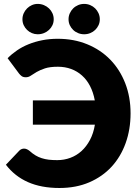

<svg xmlns="http://www.w3.org/2000/svg" viewBox="-20 -930 701 958"><path d="M9.5 0ZM100 -188.5Q107.5 -188.5 114.5 -185.2Q121.5 -182 127.5 -177Q142.5 -163.5 157 -154.8Q171.5 -146 188 -140.8Q204.5 -135.5 223.2 -133.2Q242 -131 265.5 -131Q300 -131 331 -142.5Q362 -154 386.8 -176.5Q411.5 -199 429 -232Q446.5 -265 453.5 -308H144V-429H453Q445.5 -469.5 429.2 -500.8Q413 -532 389.2 -553.2Q365.5 -574.5 335 -585.8Q304.5 -597 269 -597Q229 -597 204.2 -588.8Q179.5 -580.5 162.8 -570.8Q146 -561 134.2 -552.8Q122.5 -544.5 109 -544.5Q95.5 -544.5 88 -550.2Q80.5 -556 75 -563L18 -639.5Q38.5 -660.5 64.8 -678.5Q91 -696.5 122.5 -709.2Q154 -722 190.5 -729.2Q227 -736.5 268 -736.5Q348.5 -736.5 415.5 -709Q482.5 -681.5 530.5 -632Q578.5 -582.5 605 -514.2Q631.5 -446 631.5 -364.5Q631.5 -284.5 607 -216.2Q582.5 -148 536.8 -98.2Q491 -48.5 425.2 -20.2Q359.5 8 276.5 8Q186 8 119.8 -21.2Q53.5 -50.5 9.5 -108L76.5 -178.5Q82 -184 88 -186.2Q94 -188.5 100 -188.5ZM248 -834Q248 -818 241.8 -804.5Q235.5 -791 224.5 -780.8Q213.5 -770.5 199 -764.8Q184.5 -759 168 -759Q153 -759 139.2 -764.8Q125.5 -770.5 115 -780.8Q104.5 -791 98.2 -804.5Q92 -818 92 -834Q92 -849.5 98.2 -863.5Q104.5 -877.5 115 -888Q125.5 -898.5 139.2 -904.5Q153 -910.5 168 -910.5Q184.5 -910.5 199 -904.5Q213.5 -898.5 224.5 -888Q235.5 -877.5 241.8 -863.5Q248 -849.5 248 -834ZM478 -834Q478 -818 471.8 -804.5Q465.5 -791 455 -780.8Q444.5 -770.5 430.2 -764.8Q416 -759 400 -759Q384 -759 369.8 -764.8Q355.5 -770.5 345 -780.8Q334.5 -791 328.2 -804.5Q322 -818 322 -834Q322 -849.5 328.2 -863.5Q334.5 -877.5 345 -888Q355.5 -898.5 369.8 -904.5Q384 -910.5 400 -910.5Q416 -910.5 430.2 -904.5Q444.5 -898.5 455 -888Q465.5 -877.5 471.8 -863.5Q478 -849.5 478 -834Z"/></svg>

Font: Lato Black
Style: Regular
Weight: 900
Designer: Lukasz Dziedzic
Foundry: tyPoland Lukasz Dziedzic
Version: Version 2.007; 2014-02-27